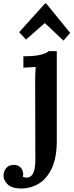

<svg xmlns="http://www.w3.org/2000/svg" viewBox="-108 -801 419 1092"><path d="M11 271Q-40 271 -64 248Q-88 225 -88 198Q-88 174 -73 155.5Q-58 137 -32 137Q-5 136 9.5 152Q24 168 24 190Q24 196 22 204Q31 209 42 209Q64 209 75 193.5Q86 178 89.5 155.5Q93 133 93 113L92 -340Q92 -357 92.5 -377.5Q93 -398 95 -420Q79 -419 58.5 -418Q38 -417 25 -416V-481Q94 -481 126.5 -490.5Q159 -500 169 -510H215V0Q215 93 188 153Q161 213 115 242Q69 271 11 271ZM148 -781H155L291 -614L253 -570L148 -669H146L40 -576L1 -618Z"/></svg>

Font: Lora SemiBold
Style: Regular
Weight: 600
Designer: Olga Karpushina, Alexei Vanyashin (Cyrillic)
Foundry: Cyreal
Version: Version 3.011; ttfautohint (v1.8.4.7-5d5b)